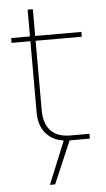

<svg xmlns="http://www.w3.org/2000/svg" viewBox="-58 -675 506 915"><g transform="rotate(-5 195.5 -217.5)"><path d="M255 0Q187 0 148.5 -39Q110 -78 110 -145V-638H135V-155Q135 -91 166.5 -57Q198 -23 262 -23H352V0ZM20 -487V-510H356V-487ZM143 203 232 -14H261L168 203Z"/></g></svg>

Font: MuseoModerno Thin Thin
Style: Regular
Weight: 250
Version: Version 1.003